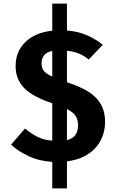

<svg xmlns="http://www.w3.org/2000/svg" viewBox="-20 -876 640 1058"><path d="M469 -548Q441 -571 410.5 -582.5Q380 -594 349 -596V-423Q400 -406 439 -386.5Q478 -367 504.5 -341.5Q531 -316 545 -282.5Q559 -249 559 -204Q559 -162 545 -125Q531 -88 504.5 -59.5Q478 -31 439 -12Q400 7 349 13V162H268V16Q193 11 135.5 -16.5Q78 -44 41 -79L118 -168Q152 -139 187.5 -121.5Q223 -104 268 -101V-307Q159 -343 112.5 -391.5Q66 -440 66 -511Q66 -593 120.5 -645Q175 -697 268 -707V-856H349V-708Q411 -703 460 -681.5Q509 -660 546 -629ZM410 -185Q410 -214 398 -235Q386 -256 349 -275V-104Q410 -118 410 -185ZM209 -530Q209 -518 211 -508Q213 -498 219 -489Q225 -480 236.5 -471.5Q248 -463 268 -454V-595Q238 -590 223.5 -571.5Q209 -553 209 -530Z"/></svg>

Font: Qzxlaeiskcpccdgjqmyffctclhy
Style: Regular
Weight: 700
Monospace: yes
Designer: Carrois Corporate & Edenspiekermann
Foundry: Carrois Corporate GbR & Edenspiekermann AG
Version: Version 2.001